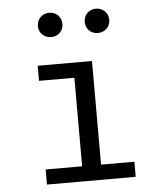

<svg xmlns="http://www.w3.org/2000/svg" viewBox="-53 -802 707 849"><g transform="rotate(-5 300.0 -378.0)"><path d="M197 -648C228 -648 251 -671 251 -701C251 -733 228 -756 197 -756C166 -756 142 -733 142 -701C142 -671 166 -648 197 -648ZM404 -648C435 -648 459 -671 459 -701C459 -733 435 -756 404 -756C373 -756 350 -733 350 -701C350 -671 373 -648 404 -648ZM367 -527H126V-460H283V-67H121V0H515V-67H367Z"/></g></svg>

Font: FiraMono Nerd Font
Style: Regular
Weight: 400
Designer: Carrois Corporate & Edenspiekermann AG
Foundry: Carrois Corporate GbR & Edenspiekermann AG
Version: Version 003.206;Nerd Fonts 3.3.0